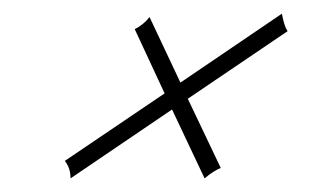

<svg xmlns="http://www.w3.org/2000/svg" viewBox="-20 -392 487 279"><path d="M82.5 -132.8Q82.5 -147.9 74.2 -158.2L219.2 -256.3L175.8 -349.6Q188.5 -356 197.3 -367.2L242.2 -272L389.6 -372.1Q393.1 -353.5 397.9 -346.7L252.9 -248.5L300.8 -147.9Q290.5 -144 277.3 -132.8L230 -232.9Z"/></svg>

Font: PinyonScript
Style: Regular
Weight: 400
Designer: Nicole Fally
Foundry: Nicole Fally
Version: Version 1.005